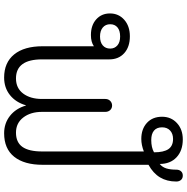

<svg xmlns="http://www.w3.org/2000/svg" viewBox="-8 -866 884 907"><g transform="rotate(90 433.5 -412.0)"><path d="M198 -172V-414Q178 -400 145 -400Q99 -400 71 -425Q43 -450 43 -490Q43 -531 73 -557.5Q103 -584 151 -584Q201 -584 230.5 -557.5Q260 -531 260 -487V-169Q260 -46 350 -46Q396 -46 421.5 -80Q447 -114 447 -169V-468Q447 -482 456 -491Q465 -500 478 -500Q491 -500 499.5 -491Q508 -482 508 -468V-169Q508 -115 534.5 -80.5Q561 -46 606 -46Q652 -46 673.5 -76.5Q695 -107 695 -169V-650Q664 -638 636 -638Q589 -638 560 -664.5Q531 -691 531 -736Q531 -779 561 -806.5Q591 -834 638 -834Q691 -834 722.5 -804.5Q754 -775 754 -725Q769 -737 775 -756Q781 -775 781 -804Q781 -817 788.5 -825.5Q796 -834 809 -834Q822 -834 829.5 -825.5Q837 -817 837 -803Q837 -759 817.5 -726.5Q798 -694 758 -672V-172Q758 -85 720 -37.5Q682 10 609 10Q562 10 527 -17.5Q492 -45 478 -93H477Q463 -45 428.5 -17.5Q394 10 346 10Q275 10 236.5 -37.5Q198 -85 198 -172ZM699 -698Q699 -744 684 -766Q669 -788 636 -788Q611 -788 596 -774Q581 -760 581 -736Q581 -711 596.5 -698Q612 -685 641 -685Q676 -685 699 -698ZM209 -491Q209 -512 194 -525Q179 -538 152 -538Q124 -538 109 -525.5Q94 -513 94 -491Q94 -469 109.5 -456Q125 -443 152 -443Q179 -443 194 -456Q209 -469 209 -491Z"/></g></svg>

Font: Kodchasan Light
Style: Regular
Weight: 300
Version: Version 1.000; ttfautohint (v1.6)